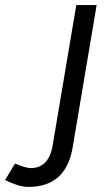

<svg xmlns="http://www.w3.org/2000/svg" viewBox="-147 -520 423 755"><path d="M-35 215Q-55 215 -78 208Q-101 201 -127 188L-88 123Q-45 141 -27 141Q45 141 60 52L153 -500H233L139 58Q113 215 -35 215Z"/></svg>

Font: Figtree
Style: Italic
Weight: 400
Italic angle: -9.5°
Foundry: Erik Kennedy
Version: Version 2.001; ttfautohint (v1.8.4.7-5d5b);gftools[0.9.27]